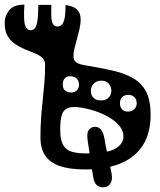

<svg xmlns="http://www.w3.org/2000/svg" viewBox="-20 -727 690 826"><path d="M239 -170Q239 -127 250.8 -104.8Q262.5 -82.5 287 -74.8Q311.5 -67 350 -67Q440 -67 475.2 -87Q510.5 -107 511 -139Q511.5 -160.5 497.8 -180Q484 -199.5 459.2 -216Q434.5 -232.5 401.2 -245Q368 -257.5 329 -264Q289 -270.5 269.8 -261.2Q250.5 -252 244.8 -228.8Q239 -205.5 239 -170ZM286.5 -329Q302.5 -329 311.2 -339Q320 -349 320 -361.5Q320 -379.5 309.8 -389.2Q299.5 -399 281 -399Q268 -399 259 -390.2Q250 -381.5 250 -363.5Q250 -345.5 260.5 -337.2Q271 -329 286.5 -329ZM414 -295Q436 -295 447.5 -307.2Q459 -319.5 459 -336.5Q459 -354 448 -367Q437 -380 415 -380Q396.5 -380 383.8 -367.5Q371 -355 371 -335Q371 -318 381.8 -306.5Q392.5 -295 414 -295ZM529.5 -247Q545.5 -247 556.8 -256.5Q568 -266 568 -283.5Q568 -299 557.8 -309Q547.5 -319 533.5 -319Q515 -319 505.5 -309.2Q496 -299.5 496 -282.5Q496 -267 504.5 -257Q513 -247 529.5 -247ZM327 -642Q327 -624.5 322.2 -603.5Q317.5 -582.5 311.5 -561Q305.5 -539.5 300.8 -520.5Q296 -501.5 296 -487Q296 -468.5 306.5 -460Q317 -451.5 341 -447Q408.5 -436 461.8 -424Q515 -412 552 -391Q589 -370 608.5 -332.8Q628 -295.5 628 -233Q628 -154 594.5 -101.8Q561 -49.5 498.2 -23.8Q435.5 2 348 2Q277.5 2 235 -13.5Q192.5 -29 173.2 -59.5Q154 -90 154 -135Q154 -183 157 -222.8Q160 -262.5 164 -298.8Q168 -335 171 -371.5Q174 -408 174 -449Q174 -467.5 161.5 -478.8Q149 -490 129 -498Q109 -506 87 -515Q65 -524 45 -537.5Q25 -551 12.5 -572.8Q0 -594.5 0 -629Q0 -657.5 19 -682.2Q38 -707 85 -707Q80.5 -639 88.2 -618Q96 -597 111 -597Q122 -597 129.5 -605Q137 -613 140.8 -636.2Q144.5 -659.5 145 -706Q158.5 -706 173 -706Q187.5 -706 201 -706Q199.5 -670 201.2 -649.8Q203 -629.5 209.5 -621.2Q216 -613 228 -613Q238.5 -613 246.2 -621Q254 -629 258 -649Q262 -669 262 -705Q275 -704 290.2 -698.8Q305.5 -693.5 316.2 -680.2Q327 -667 327 -642ZM430 -127Q434 -102 439.5 -77.2Q445 -52.5 450.5 -28.2Q456 -4 460 19Q464.5 45 456.5 60Q448.5 75 432 78Q413.5 81.5 399.5 72Q385.5 62.5 381 35Q377 11.5 372.8 -17.8Q368.5 -47 364.5 -73.8Q360.5 -100.5 358 -116Q352 -153.5 361 -166.5Q370 -179.5 384 -181Q401.5 -183.5 413.2 -171Q425 -158.5 430 -127ZM243 -504Q239.5 -504 236.2 -504Q233 -504 229.5 -504Q226 -504 222 -504Q210 -504 205 -514.8Q200 -525.5 200 -541Q200 -561.5 207 -571.2Q214 -581 229 -581Q233.5 -581 237.5 -581Q241.5 -581 246 -581Q258 -581 264 -571.2Q270 -561.5 270 -542Q270 -524 263.2 -514Q256.5 -504 243 -504ZM259 -552Q259 -552 259 -552Q259 -552 259 -552Q259 -552 259 -552Q259 -552 259 -552Q259 -552 259 -552Q259 -552 259 -552Q259 -552 259 -552Q259 -552 259 -552Z"/></svg>

Font: Kablammo
Style: Regular
Weight: 400
Designer: Travis Kochel, Lizy Gershenzon, Daria Petrova, Ethan Cohen
Foundry: Vectro Type Foundry
Version: Version 1.002